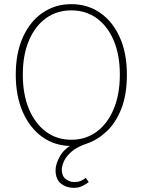

<svg xmlns="http://www.w3.org/2000/svg" viewBox="-20 -692 688 926"><path d="M336 214Q300 214 274 193.5Q248 173 248 128Q248 99 270 60Q292 21 346 -4L324 12Q246 12 185.5 -30.5Q125 -73 90.5 -150.5Q56 -228 56 -332Q56 -436 90.5 -512.5Q125 -589 185.5 -630.5Q246 -672 324 -672Q402 -672 462.5 -630.5Q523 -589 557.5 -512.5Q592 -436 592 -332Q592 -235 565 -167Q538 -99 494 -58Q450 -17 400 0Q352 16 325.5 39Q299 62 288.5 85.5Q278 109 278 126Q278 157 297 171.5Q316 186 338 186Q355 186 368 181Q381 176 394 166L408 186Q396 196 377.5 205Q359 214 336 214ZM324 -18Q394 -18 446.5 -57Q499 -96 528.5 -166.5Q558 -237 558 -332Q558 -427 528.5 -496.5Q499 -566 446.5 -604Q394 -642 324 -642Q254 -642 201.5 -604Q149 -566 119.5 -496.5Q90 -427 90 -332Q90 -237 119.5 -166.5Q149 -96 201.5 -57Q254 -18 324 -18Z"/></svg>

Font: Source Sans Variable
Style: Regular
Weight: 200
Designer: Paul D. Hunt
Foundry: Adobe Systems Incorporated
Version: Version 3.006;hotconv 1.0.111;makeotfexe 2.5.65597